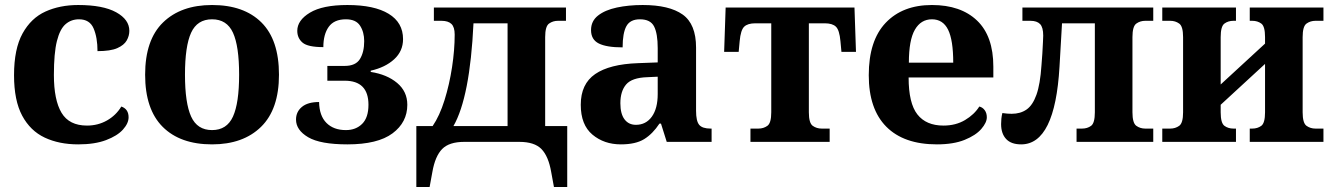

<svg xmlns="http://www.w3.org/2000/svg" viewBox="-20 -566 5318 766"><path d="M292 10Q216 10 158.5 -17Q101 -44 68.5 -104.5Q36 -165 36 -266Q36 -371 70 -432.5Q104 -494 161.5 -520Q219 -546 292 -546Q391 -546 443.5 -517Q496 -488 496 -443Q496 -423 485.5 -404.5Q475 -386 448 -374Q421 -362 369 -362Q369 -416 353.5 -452.5Q338 -489 295 -489Q264 -489 241.5 -469.5Q219 -450 207 -402Q195 -354 195 -267Q195 -167 225.5 -116Q256 -65 327 -65Q371 -65 407 -85.5Q443 -106 464 -141Q493 -131 493 -98Q493 -74 470.5 -49Q448 -24 403 -7Q358 10 292 10Z M826 10Q699 10 629 -60Q559 -130 559 -268Q559 -407 630.5 -476.5Q702 -546 826 -546Q953 -546 1023 -476.5Q1093 -407 1093 -268Q1093 -130 1021.5 -60Q950 10 826 10ZM826 -47Q885 -47 909.5 -101Q934 -155 934 -268Q934 -382 909.5 -435.5Q885 -489 826 -489Q767 -489 742.5 -435.5Q718 -382 718 -268Q718 -155 742.5 -101Q767 -47 826 -47Z M1366 10Q1258 10 1209.5 -18.5Q1161 -47 1161 -89Q1161 -120 1184.5 -139.5Q1208 -159 1253 -159Q1254 -104 1282.5 -75.5Q1311 -47 1360 -47Q1400 -47 1425 -72Q1450 -97 1450 -148Q1450 -244 1355 -244H1286V-303H1355Q1399 -303 1416 -330.5Q1433 -358 1433 -402Q1433 -438 1416.5 -463.5Q1400 -489 1360 -489Q1313 -489 1291.5 -459Q1270 -429 1270 -378Q1208 -378 1187 -396Q1166 -414 1166 -443Q1166 -485 1216.5 -515.5Q1267 -546 1366 -546Q1473 -546 1530.5 -511Q1588 -476 1588 -410Q1588 -362 1552.5 -329.5Q1517 -297 1459 -284V-279Q1524 -269 1564.5 -235Q1605 -201 1605 -148Q1605 -78 1546 -34Q1487 10 1366 10Z M1641 180V-63H1706Q1734 -104 1753.5 -166.5Q1773 -229 1783.5 -298Q1794 -367 1794 -428Q1794 -458 1781 -470.5Q1768 -483 1741 -483H1711V-536H2238V-483H2206Q2186 -483 2170.5 -472Q2155 -461 2155 -418V-63H2243V180H2190L2179 120Q2168 57 2140 28.5Q2112 0 2052 0H1832Q1772 0 1744 28.5Q1716 57 1705 120L1694 180ZM1789 -63H2005V-473H1869Q1855 -178 1789 -63Z M2457 10Q2390 10 2343.5 -29Q2297 -68 2297 -148Q2297 -231 2354.5 -270.5Q2412 -310 2525 -314L2604 -317V-374Q2604 -432 2589.5 -460.5Q2575 -489 2533 -489Q2494 -489 2479 -461.5Q2464 -434 2464 -377Q2400 -377 2369 -392.5Q2338 -408 2338 -446Q2338 -482 2366 -504Q2394 -526 2441 -536Q2488 -546 2544 -546Q2650 -546 2703.5 -508Q2757 -470 2757 -376V-124Q2757 -83 2769.5 -68Q2782 -53 2815 -53H2819V0H2640L2617 -73H2611Q2584 -32 2550 -11Q2516 10 2457 10ZM2517 -68Q2557 -68 2580.5 -100.5Q2604 -133 2604 -191V-260L2562 -258Q2501 -256 2478 -229Q2455 -202 2455 -154Q2455 -112 2471.5 -90Q2488 -68 2517 -68Z M2974 0V-53H3006Q3026 -53 3041.5 -64Q3057 -75 3057 -118V-473H2993Q2963 -473 2949 -459.5Q2935 -446 2931 -402L2927 -359H2869L2875 -536H3389L3395 -359H3337L3333 -402Q3329 -446 3315 -459.5Q3301 -473 3271 -473H3207V-118Q3207 -75 3222.5 -64Q3238 -53 3258 -53H3290V0Z M3718 10Q3586 10 3516 -60.5Q3446 -131 3446 -266Q3446 -404 3513.5 -475Q3581 -546 3698 -546Q3813 -546 3878 -484Q3943 -422 3943 -300V-257H3605Q3605 -154 3640 -109.5Q3675 -65 3744 -65Q3793 -65 3830 -87Q3867 -109 3887 -141Q3900 -138 3908.5 -126.5Q3917 -115 3917 -98Q3917 -77 3895 -51.5Q3873 -26 3828.5 -8Q3784 10 3718 10ZM3783 -316Q3783 -406 3762.5 -447.5Q3742 -489 3698 -489Q3654 -489 3630 -447.5Q3606 -406 3606 -316Z M4054 10Q4014 10 3994 -11.5Q3974 -33 3974 -71Q3974 -81 3975 -92Q3976 -103 3979 -115Q3999 -112 4016 -112Q4051 -112 4075.5 -129Q4100 -146 4115 -188Q4130 -230 4135 -305Q4137 -326 4138.5 -352Q4140 -378 4141 -398.5Q4142 -419 4142 -424Q4142 -457 4129.5 -470Q4117 -483 4091 -483H4059V-536H4581V-483H4549Q4529 -483 4513.5 -472Q4498 -461 4498 -418V-118Q4498 -75 4513.5 -64Q4529 -53 4549 -53H4581V0H4275V-53H4297Q4318 -53 4333 -64Q4348 -75 4348 -118V-473H4217L4207 -300Q4189 10 4054 10Z M4617 0V-53H4649Q4669 -53 4684.5 -64Q4700 -75 4700 -118V-418Q4700 -461 4684.5 -472Q4669 -483 4649 -483H4617V-536H4911V-483H4901Q4880 -483 4865 -472Q4850 -461 4850 -418V-229L5027 -392V-418Q5027 -461 5012 -472Q4997 -483 4976 -483H4966V-536H5260V-483H5228Q5208 -483 5192.5 -472Q5177 -461 5177 -418V-118Q5177 -75 5192.5 -64Q5208 -53 5228 -53H5260V0H4966V-53H4976Q4997 -53 5012 -64Q5027 -75 5027 -118V-311L4850 -148V-118Q4850 -75 4865 -64Q4880 -53 4901 -53H4911V0Z"/></svg>

Font: Noto Serif
Style: Bold
Weight: 700
Designer: Monotype Design Team
Foundry: Monotype Imaging Inc.
Version: Version 2.014